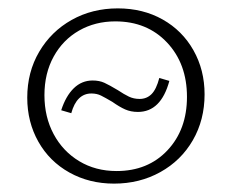

<svg xmlns="http://www.w3.org/2000/svg" viewBox="-20 -434 554 458"><path d="M45 -201Q45 -262 73.5 -310.5Q102 -359 151 -386.5Q200 -414 261 -414Q321 -414 368 -387.5Q415 -361 441.5 -314Q468 -267 468 -209Q468 -148 440 -99.5Q412 -51 362.5 -23.5Q313 4 252 4Q193 4 145.5 -22.5Q98 -49 71.5 -96Q45 -143 45 -201ZM426 -203Q426 -282 378.5 -332.5Q331 -383 255 -383Q207 -383 168.5 -361Q130 -339 108 -299Q86 -259 86 -207Q86 -155 108 -114Q130 -73 169 -49.5Q208 -26 258 -26Q333 -26 379.5 -75.5Q426 -125 426 -203ZM248 -191Q231 -201 221 -206Q211 -211 198 -211Q163 -211 150 -164L126 -171Q137 -205 156 -223.5Q175 -242 201 -242Q217 -242 229 -236.5Q241 -231 261 -219Q276 -209 287.5 -203.5Q299 -198 313 -198Q330 -198 341.5 -209.5Q353 -221 360 -248L384 -241Q364 -167 309 -167Q292 -167 278.5 -173Q265 -179 248 -191Z"/></svg>

Font: Ysabeau Light
Style: Regular
Weight: 300
Designer: Christian Thalmann (Catharsis Fonts)
Version: Version 0.003